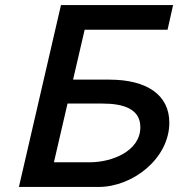

<svg xmlns="http://www.w3.org/2000/svg" viewBox="-20 -742 707 762"><path d="M645 -624 667 -722H222L55 0H371C508 0 652 -114 652 -255C652 -364 565 -426 413 -426H270L316 -624ZM337 -98H194L248 -331H386C472 -331 537 -309 537 -237C537 -142 424 -98 337 -98Z"/></svg>

Font: Perun Medium Italic
Style: Regular
Weight: 500
Italic angle: -12°
Foundry: Copyright (c) Stefan Peev, Context Ltd, 2016
Version: Version 1.026